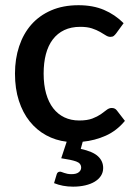

<svg xmlns="http://www.w3.org/2000/svg" viewBox="-20 -538 520 737"><path d="M210.5 121C203.8 121 199.5 124.5 197.5 131.5L187.5 165C198.2 169.3 209.6 172.7 221.7 175C233.9 177.3 246.8 178.5 260.5 178.5C277.5 178.5 293.1 176.8 307.2 173.5C321.4 170.2 333.6 165.4 343.7 159.3C353.9 153.1 361.8 145.6 367.5 136.8C373.2 127.9 376 118 376 107C376 89.3 369.4 74.3 356.2 62C343.1 49.7 321 40.2 290 33.5L297.5 6C328.5 3 358 -4.7 386 -17.2C414 -29.7 438.5 -48.7 459.5 -74L429 -113.5C424.3 -120.2 417.7 -123.5 409 -123.5C402 -123.5 395.4 -121 389.2 -116C383.1 -111 375.7 -105.5 367 -99.5C358.3 -93.5 347.5 -88 334.5 -83C321.5 -78 304.7 -75.5 284 -75.5C263 -75.5 244.1 -79.5 227.2 -87.5C210.4 -95.5 196.1 -107.2 184.2 -122.5C172.4 -137.8 163.3 -156.7 157 -179C150.7 -201.3 147.5 -226.8 147.5 -255.5C147.5 -283.2 150.4 -308.1 156.2 -330.2C162.1 -352.4 170.9 -371.2 182.7 -386.7C194.6 -402.2 209.2 -414.2 226.7 -422.5C244.2 -430.8 264.7 -435 288 -435C306 -435 321 -433 333 -429C345 -425 355.2 -420.6 363.7 -415.7C372.2 -410.9 379.6 -406.5 385.7 -402.5C391.9 -398.5 397.8 -396.5 403.5 -396.5C409.2 -396.5 413.5 -397.7 416.5 -400C419.5 -402.3 422.7 -405.7 426 -410L454.5 -449C432.5 -471 407.4 -488 379.2 -500C351.1 -512 318.5 -518 281.5 -518C241.8 -518 206.8 -511.4 176.5 -498.2C146.2 -485.1 120.7 -466.8 100.2 -443.5C79.7 -420.2 64.2 -392.4 53.5 -360.2C42.8 -328.1 37.5 -293.2 37.5 -255.5C37.5 -216.8 42.5 -182.1 52.5 -151.3C62.5 -120.4 76.4 -93.9 94.2 -71.8C112.1 -49.6 133.1 -31.9 157.2 -18.8C181.4 -5.6 207.7 2.7 236 6L215 69.5C240.3 73.2 259.4 77.2 272.2 81.7C285.1 86.2 291.5 94.2 291.5 105.5C291.5 112.5 288.4 118.4 282.2 123.2C276.1 128.1 266.8 130.5 254.5 130.5C248.2 130.5 242.7 130 238.2 129C233.7 128 229.7 126.9 226.2 125.7C222.7 124.6 219.7 123.5 217.2 122.5C214.7 121.5 212.5 121 210.5 121Z"/></svg>

Font: Lato Semibold
Style: Regular
Weight: 600
Designer: Lukasz Dziedzic
Foundry: tyPoland Lukasz Dziedzic
Version: Version 2.006; 2014-01-15